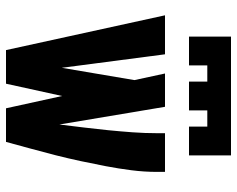

<svg xmlns="http://www.w3.org/2000/svg" viewBox="-95 -695 790 640"><g transform="rotate(90 300.0 -375.0)"><path d="M147 0 31 -530H161L206 -186L247 -428L225 -530H336L395 -178Q400 -219 405 -259.5Q410 -300 414 -340.5Q418 -381 421 -422Q424 -463 424 -504V-530H553V-504Q553 -461 547.5 -418Q542 -375 534 -333Q526 -291 517 -249Q508 -207 497.5 -165.5Q487 -124 475.5 -82.5Q464 -41 453 0H341L300 -187L259 0ZM102 -610V-750H498V-610H402V-671H348V-610H252V-671H198V-610Z"/></g></svg>

Font: Iosevka Slab Heavy Extended
Style: Regular
Weight: 900
Width: 7
Monospace: yes
Designer: Belleve Invis
Foundry: Belleve Invis
Version: Version 11.1.0; ttfautohint (v1.8.3)